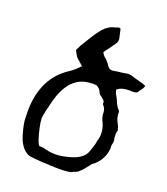

<svg xmlns="http://www.w3.org/2000/svg" viewBox="-141 -860 843 972"><g transform="rotate(20 280.0 -374.0)"><path d="M289.6 14.6Q263.2 14.6 245.6 13.7Q222.2 11.2 198.7 11.2Q150.9 7.8 132.3 4.9L124 2.4Q77.6 -17.1 57.6 -91.8Q43.5 -141.6 43.5 -168.9L42.5 -204.1Q42.5 -386.2 171.9 -469.2Q193.4 -482.9 223.1 -513.7Q192.4 -539.6 189.5 -543Q179.2 -553.7 166 -580.6L182.6 -612.8Q196.8 -635.3 213.6 -663.3Q230.5 -691.4 252.4 -718.3L253.4 -719.2Q279.3 -748.5 314.5 -755.9L329.6 -760.7Q330.6 -761.7 333 -761.7Q334 -761.7 336.4 -760.5Q338.9 -759.3 341.3 -759.3L353 -707.5Q353 -691.4 347.2 -683.1Q337.4 -669.9 329.3 -657.7Q321.3 -645.5 313.2 -636Q305.2 -626.5 300.3 -616.7Q306.2 -605.5 313 -598.6Q334 -582.5 348.1 -559.6Q357.4 -545.4 374 -545.4L380.9 -546.4Q392.6 -548.8 405.3 -550.3Q422.9 -551.3 439 -554.7Q448.2 -557.1 458 -557.1Q474.1 -557.1 489.3 -550.3L543 -535.6Q547.4 -534.2 551 -532.5Q554.7 -530.8 558.1 -529.3Q553.2 -512.7 543 -502L532.2 -485.8Q523.9 -480 504.4 -480Q500 -481 490.2 -481Q448.2 -481 426.3 -461.9Q427.2 -459.5 427.2 -455.6Q428.7 -447.3 432.1 -441.4Q441.4 -426.8 448.2 -411.1Q456.5 -386.7 473.1 -368.7Q477.5 -366.2 477.5 -358.9Q477.5 -328.6 489.3 -308.1Q501 -287.6 501 -279.3Q503.4 -275.4 503.9 -272.9Q504.4 -270.5 504.4 -268.6L503.4 -266.1Q500.5 -257.8 500.5 -250.5Q500.5 -236.8 502 -224.6Q504.4 -218.8 504.4 -212.9Q504.4 -204.1 502.2 -197.5Q500 -190.9 500 -181.2L501 -171.4Q495.1 -109.9 448.2 -71.3Q448.2 -69.8 445.3 -69.8Q442.4 -69.8 420.4 -41Q388.7 0.5 365.7 2.4Q357.9 14.6 289.6 14.6ZM246.6 -48.3Q273.9 -48.3 303.7 -55.7Q389.2 -73.2 406.5 -121.1Q423.8 -168.9 423.8 -182.6Q431.2 -203.6 431.2 -224.6Q431.2 -252 419.4 -279.3Q405.3 -303.2 405.3 -332.5Q403.8 -352.1 392.6 -363.8Q387.7 -368.7 387.2 -372.1L388.2 -376.5Q388.2 -384.3 382.1 -390.4Q376 -396.5 368.2 -402.3Q355 -409.7 350.6 -421.9Q344.7 -439 323.7 -448.7H312L303.7 -449.7Q301.3 -449.7 300.3 -448.7Q181.6 -448.7 141.1 -292Q121.1 -215.3 121.1 -196.3L121.6 -192.4Q121.6 -176.3 128.2 -146Q134.8 -115.7 143.6 -89.4Q152.3 -63 160.2 -59.1Q162.1 -60.1 166 -60.1Q168.5 -60.1 171.4 -59.6Q182.1 -59.1 200.2 -54.2Q222.2 -48.3 246.6 -48.3Z"/></g></svg>

Font: Kurland
Style: Regular
Weight: 400
Designer: GGBot
Version: 0.22